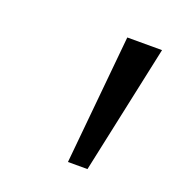

<svg xmlns="http://www.w3.org/2000/svg" viewBox="-65 -759 346 379"><g transform="rotate(20 107.5 -569.5)"><path d="M116 -434 142 -705H215L157 -434Z"/></g></svg>

Font: Nunito Sans 12pt Light
Style: Italic
Weight: 300
Italic angle: -9°
Designer: Vernon Adams
Foundry: Vernon Adams
Version: Version 3.101;gftools[0.9.27]